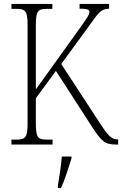

<svg xmlns="http://www.w3.org/2000/svg" viewBox="-20 -734 620 975"><path d="M38 0H247V-25H220C172 -25 162 -35 162 -111V-235L264 -374L444 -95C496 -14 514 0 570 0H580V-26H576C547 -26 529 -44 487 -109L291 -409L424 -591C478 -666 490 -689 534 -690V-714H384V-690C420 -690 434 -686 434 -674C434 -659 422 -642 379 -582L162 -280V-606C162 -679 172 -689 220 -689H246V-714H38V-689H62C109 -689 120 -679 120 -607V-108C120 -35 109 -25 61 -25H38ZM274 208V221H290C308 181 330 113 343 71V61H294C290 111 282 160 274 208Z"/></svg>

Font: Noto Serif Hebrew Condensed ExtraLight
Style: Regular
Weight: 200
Width: 3
Designer: Monotype Design Team
Foundry: Monotype Imaging Inc.
Version: Version 2.004